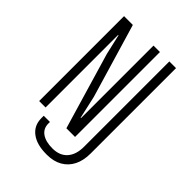

<svg xmlns="http://www.w3.org/2000/svg" viewBox="-249 -799 1097 1097"><g transform="rotate(45 300.0 -250.0)"><path d="M334 186Q256 186 212 152.5Q168 119 168 60V41H218V54Q218 94 249 116Q280 138 335 138Q393 138 424.5 102.5Q456 67 456 4V-686H510V4Q510 61 489.5 101.5Q469 142 430.5 164Q392 186 338 186ZM90 0V-686H161L294 -238L325 -100H328V-686H380V0H310L173 -464L145 -586H142V0Z"/></g></svg>

Font: Chivo Mono Medium Thin
Style: Regular
Weight: 250
Monospace: yes
Version: Version 1.008